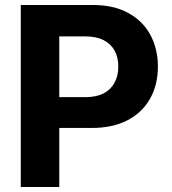

<svg xmlns="http://www.w3.org/2000/svg" viewBox="-20 -747 687 767"><path d="M216.8 0H63V-727.1H350.1Q433.6 -727.1 491.2 -695.8Q549.8 -664.1 580.1 -608.9Q610.8 -551.8 610.8 -481Q610.8 -408.2 579.6 -353Q547.9 -296.9 489.3 -266.6Q429.7 -235.8 346.2 -235.8H163.6V-358.9H321.3Q365.2 -358.9 395 -374.5Q423.3 -389.6 438 -417.5Q452.6 -444.3 452.6 -481Q452.6 -517.6 438 -544.4Q423.3 -571.3 394.5 -586.4Q364.3 -601.6 320.8 -601.6H216.8Z"/></svg>

Font: My Font
Style: Bold
Weight: 500
Designer: Rasmus Andersson
Foundry: rsms
Version: Version 0.001